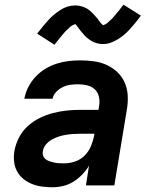

<svg xmlns="http://www.w3.org/2000/svg" viewBox="-20 -783 640 811"><path d="M202 8Q179 8 157 5Q135 2 115 -6Q95 -14 78.5 -27.5Q62 -41 52 -59.5Q42 -78 39.5 -100.5Q37 -123 41 -146Q46 -174 60 -201.5Q74 -229 97 -250Q120 -271 147.5 -284.5Q175 -298 204 -305.5Q233 -313 261.5 -316Q290 -319 319 -319H396L399 -338Q402 -357 397.5 -375.5Q393 -394 380 -406Q367 -418 348.5 -422.5Q330 -427 310 -427Q294 -427 278 -425Q262 -423 246 -415.5Q230 -408 217.5 -395Q205 -382 202 -366H83Q87 -390 99 -414Q111 -438 129.5 -458Q148 -478 171 -492Q194 -506 219 -514Q244 -522 269 -525Q294 -528 319 -528Q348 -528 377 -524Q406 -520 431 -508.5Q456 -497 476 -478Q496 -459 507 -433.5Q518 -408 519.5 -379Q521 -350 516 -321L463 0H343L356 -83Q344 -63 327 -45.5Q310 -28 290 -15.5Q270 -3 247 2.5Q224 8 202 8ZM251 -93Q274 -93 297.5 -101Q321 -109 338.5 -127Q356 -145 365 -167.5Q374 -190 378 -213L379 -218H319Q304 -218 288.5 -217Q273 -216 258 -213.5Q243 -211 227.5 -206Q212 -201 198 -193Q184 -185 173.5 -172Q163 -159 161 -144Q159 -134 162.5 -124.5Q166 -115 174 -109.5Q182 -104 191.5 -101Q201 -98 210.5 -96Q220 -94 230.5 -93.5Q241 -93 251 -93ZM210 -594 137 -641Q150 -658 162 -672.5Q174 -687 185 -699Q196 -711 208 -721Q220 -731 234.5 -740.5Q249 -750 265 -755Q281 -760 298 -760Q303 -760 307.5 -759.5Q312 -759 317 -758Q322 -757 327 -755.5Q332 -754 336.5 -752Q341 -750 345 -748Q349 -746 352.5 -743.5Q356 -741 360 -737.5Q364 -734 368 -730.5Q372 -727 375 -723.5Q378 -720 381 -716.5Q384 -713 387 -710Q390 -707 392.5 -703.5Q395 -700 398.5 -695Q402 -690 405 -686.5Q408 -683 412 -679.5Q416 -676 415 -675H414Q415 -677 419 -678Q423 -679 426.5 -681Q430 -683 434 -686.5Q438 -690 439.5 -691.5Q441 -693 443 -695Q445 -697 447.5 -699Q450 -701 452.5 -703.5Q455 -706 457 -708.5Q459 -711 461.5 -713.5Q464 -716 466.5 -719Q469 -722 471.5 -725.5Q474 -729 477 -732Q480 -735 483 -739Q486 -743 489 -747Q492 -751 495 -755Q498 -759 502 -763L575 -717Q562 -699 550 -684.5Q538 -670 527 -658Q516 -646 504 -636Q492 -626 477.5 -617Q463 -608 447.5 -602.5Q432 -597 415 -597Q410 -597 405 -597.5Q400 -598 395 -599Q390 -600 385.5 -601.5Q381 -603 376 -605Q371 -607 367 -609.5Q363 -612 359.5 -614.5Q356 -617 352 -620Q348 -623 344 -626.5Q340 -630 337 -633.5Q334 -637 331 -640.5Q328 -644 325 -647.5Q322 -651 319.5 -654Q317 -657 313.5 -662Q310 -667 307 -671Q304 -675 300.5 -678.5Q297 -682 297 -683H298Q297 -680 293 -679Q289 -678 285.5 -676Q282 -674 278 -671Q274 -668 272.5 -666Q271 -664 269 -662Q267 -660 264.5 -658Q262 -656 260 -654Q258 -652 255.5 -649.5Q253 -647 250.5 -644Q248 -641 245.5 -638Q243 -635 240.5 -632Q238 -629 235 -625.5Q232 -622 229.5 -618.5Q227 -615 223.5 -611Q220 -607 217 -603Q214 -599 210 -594Z"/></svg>

Font: Iosevka Aile Oblique
Style: Bold
Weight: 700
Italic angle: -9°
Designer: Belleve Invis
Foundry: Belleve Invis
Version: Version 31.1.0; ttfautohint (v1.8.4)